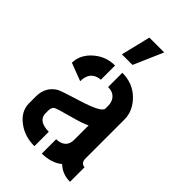

<svg xmlns="http://www.w3.org/2000/svg" viewBox="-227 -832 912 912"><g transform="rotate(45 229.5 -375.5)"><path d="M175.8 -602.5 211.9 -751H311.5L247.1 -602.5ZM28.3 -126Q28.3 -71.3 81.1 -33.2Q127 0 190.4 0V-96.7Q118.2 -97.7 117.2 -147.5V-168Q118.2 -187.5 128.9 -195.3Q136.7 -201.2 220.7 -223.6Q279.3 -239.3 302.7 -252V-155.3Q302.7 -108.4 258.8 -98.6Q250 -96.7 240.2 -96.7V0Q304.7 -1 343.8 -33.2Q377.9 0 429.7 0V-97.7Q404.3 -99.6 403.3 -128.9V-391.6Q403.3 -450.2 356.4 -496.1Q309.6 -542 239.3 -542V-446.3Q283.2 -446.3 297.9 -410.2Q302.7 -398.4 302.7 -385.7V-365.2Q302.7 -339.8 195.3 -306.6Q93.8 -275.4 80.1 -267.6Q29.3 -237.3 28.3 -173.8ZM36.1 -406.2 126 -372.1Q126 -427.7 168.9 -442.4Q179.7 -446.3 190.4 -446.3V-542Q123 -542 74.2 -493.2Q36.1 -454.1 36.1 -406.2Z"/></g></svg>

Font: Post No Bills Colombo
Style: Bold
Weight: 700
Designer: Kosala Senevirathne, Siva Puranthara, Lasantha Premarathna, Tharique Azeez
Foundry: Mooniak
Version: Version 1.220 ; ttfautohint (v1.6)